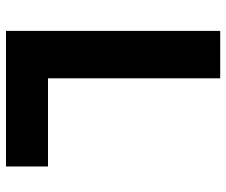

<svg xmlns="http://www.w3.org/2000/svg" viewBox="-77 -677 754 640"><g transform="rotate(90 300.0 -357.0)"><path d="M83 0V-714H241V-140H535V0Z"/></g></svg>

Font: Noto Sans Mono ExtraBold
Style: Regular
Weight: 800
Designer: Monotype Design Team
Foundry: Monotype Imaging Inc.
Version: Version 2.014